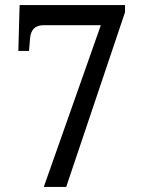

<svg xmlns="http://www.w3.org/2000/svg" viewBox="-20 -734 556 754"><path d="M152 0H240L471 -686V-714H57L52 -534H94L98 -583C101 -618 118 -635 151 -635H376Z"/></svg>

Font: Noto Serif Ethiopic SemiCondensed
Style: Regular
Weight: 400
Width: 4
Designer: Monotype Design Team
Foundry: Monotype Imaging Inc.
Version: Version 2.102